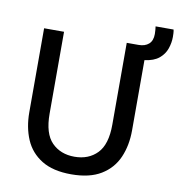

<svg xmlns="http://www.w3.org/2000/svg" viewBox="-88 -882 910 977"><g transform="rotate(10 366.5 -393.0)"><path d="M344 15Q250 15 191.5 -21Q133 -57 106.5 -119Q80 -181 80 -259V-693H183V-270Q183 -167 228 -121.5Q273 -76 345 -76Q418 -76 462.5 -122Q507 -168 507 -270V-693H568Q601 -693 620.5 -710Q640 -727 640 -762Q640 -772 639 -783Q638 -794 637 -801H730Q732 -792 732.5 -781.5Q733 -771 733 -763Q733 -733 722.5 -702.5Q712 -672 685.5 -650Q659 -628 611 -622V-259Q611 -181 584 -119Q557 -57 498 -21Q439 15 344 15Z"/></g></svg>

Font: Ubuntu Sans Medium
Style: Regular
Weight: 500
Designer: Dalton Maag Ltd
Foundry: Dalton Maag Ltd
Version: Version 1.006; ttfautohint (v1.8.4.7-5d5b)